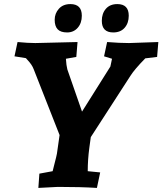

<svg xmlns="http://www.w3.org/2000/svg" viewBox="-20 -916 796 941"><path d="M750 -637 692 -630Q639 -576 619 -544L425 -244L418 -193Q410 -134 410 -77L471 -71L455 5Q376 0 264 0L168 5L173 -65L238 -77Q238 -79 247.5 -115Q257 -151 259 -163L272 -254L145 -577Q137 -599 114 -623L107 -631L51 -640L66 -710Q117 -705 153 -705L360 -710L354 -637L303 -628Q305 -595 310 -576L382 -369L521 -590L529 -628L490 -640L505 -710Q566 -705 612 -705L756 -710ZM325 -896Q381 -896 381 -839Q381 -803 361 -780Q341 -757 309 -757Q277 -757 262.5 -772.5Q248 -788 248 -819Q248 -850 268.5 -873Q289 -896 325 -896ZM555 -896Q611 -896 611 -839Q611 -803 591 -780Q571 -757 535 -757Q479 -757 479 -814Q479 -850 499 -873Q519 -896 555 -896Z"/></svg>

Font: Andada
Style: Bold Italic
Weight: 700
Italic angle: -8.29999°
Designer: Carolina Giovagnoli
Foundry: Carolina Giovagnoli
Version: Version 1.003